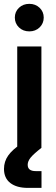

<svg xmlns="http://www.w3.org/2000/svg" viewBox="-33 -752 285 977"><path d="M54.7 0V-515.6H177.7V0ZM108.9 204.1Q51.8 204.1 19.5 179.2Q-12.7 154.3 -12.7 107.4Q-12.7 69.8 9 39.1Q30.8 8.3 78.1 -22.5L178.2 0Q138.2 31.2 123 49.8Q107.9 68.4 107.9 86.4Q107.9 118.7 148.9 118.7H178.2V204.1ZM116.2 -592.3Q84.5 -592.3 63.5 -612.5Q42.5 -632.8 42.5 -662.6Q42.5 -692.4 63.5 -712.4Q84.5 -732.4 116.2 -732.4Q147.5 -732.4 168.5 -712.4Q189.5 -692.4 189.5 -662.6Q189.5 -632.8 168.5 -612.5Q147.5 -592.3 116.2 -592.3Z"/></svg>

Font: Inter Display SemiBold
Style: Regular
Weight: 600
Designer: Rasmus Andersson
Foundry: rsms
Version: Version 4.001;git-9221beed3